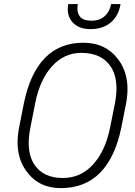

<svg xmlns="http://www.w3.org/2000/svg" viewBox="-20 -936 679 966"><path d="M285.5 10.5Q173.5 10.5 111.5 -76.5Q68.5 -136.5 68.5 -219.5Q68.5 -257 77 -299.5L100 -415.5Q130.5 -566.5 205.5 -643.8Q280.5 -721 399.5 -721Q514 -721 577 -634Q621.5 -573 621.5 -488.5Q621.5 -452.5 613.5 -411L590.5 -295Q559.5 -143.5 483.2 -66.5Q407 10.5 285.5 10.5ZM296 -40.5Q386.5 -40.5 448.5 -108.8Q510.5 -177 534 -295L557.5 -412Q566 -455 566 -491Q566 -558.5 536 -602.5Q490 -670 389 -670Q302 -670 241 -601.8Q180 -533.5 157 -416.5L134 -299.5Q124.5 -254.5 124.5 -216.5Q124.5 -151 153 -108Q197.5 -40.5 296 -40.5ZM435 -789.5Q376 -789.5 345 -824Q321 -850.5 321 -890Q321 -902 323.5 -915.5H371.5Q369.5 -904 369.5 -893.5Q369.5 -869.5 381 -854Q397 -832 441.5 -832Q482.5 -832 507.5 -855.5Q532.5 -879 539 -915.5H586.5Q576.5 -855.5 537 -822.5Q497.5 -789.5 435 -789.5Z"/></svg>

Font: Roberto Sans Light
Style: Italic
Weight: 300
Italic angle: -11°
Designer: Google
Version: Version 1.00;June 11, 2020;FontCreator 12.0.0.2522 64-bit; t